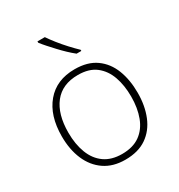

<svg xmlns="http://www.w3.org/2000/svg" viewBox="-182 -887 946 1017"><g transform="rotate(-30 290.5 -378.0)"><path d="M522 -265Q522 -186 496.5 -123.5Q471 -61 419.5 -25.5Q368 10 289 10Q214 10 162.5 -25.5Q111 -61 84.5 -123Q58 -185 58 -265Q58 -392 120.5 -466Q183 -540 294 -540Q373 -540 423.5 -504Q474 -468 498 -406Q522 -344 522 -265ZM98 -265Q98 -194 119 -139.5Q140 -85 182.5 -55Q225 -25 289 -25Q356 -25 398.5 -55.5Q441 -86 461.5 -140.5Q482 -195 482 -265Q482 -333 463 -387Q444 -441 403 -473Q362 -505 294 -505Q198 -505 148 -441.5Q98 -378 98 -265ZM243 -766Q257 -745 279.5 -716.5Q302 -688 327.5 -660.5Q353 -633 374 -613V-606H345Q325 -622 304.5 -641.5Q284 -661 264.5 -682Q245 -703 227.5 -722.5Q210 -742 198 -758V-766Z"/></g></svg>

Font: Noto Sans Cham ExtraLight
Style: Regular
Weight: 250
Version: Version 2.002